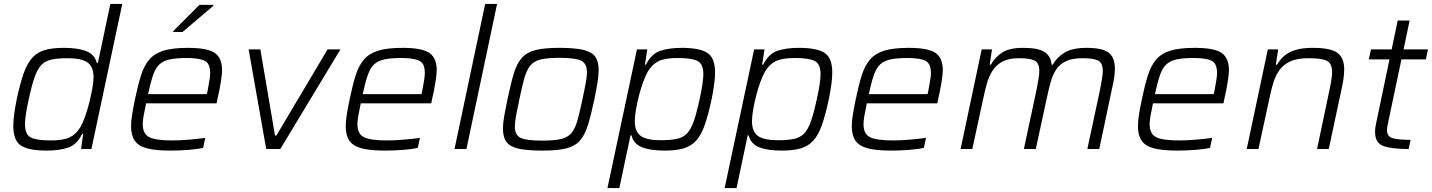

<svg xmlns="http://www.w3.org/2000/svg" viewBox="-20 -763 7331 983"><path d="M219 8Q126 8 87 -18Q48 -44 48 -118Q48 -169 66 -257Q83 -336 101 -387Q119 -438 144.5 -466.5Q170 -495 209 -506.5Q248 -518 306 -518Q379 -518 422 -501Q465 -484 476 -440H481L545 -743H606L448 0H395L406 -78H401Q374 -23 329.5 -7.5Q285 8 219 8ZM240 -44Q304 -44 337 -60Q370 -76 392 -113Q404 -134 416 -167.5Q428 -201 437.5 -239.5Q447 -278 453 -312Q459 -346 459 -367Q459 -421 428.5 -443Q398 -465 326 -465Q276 -465 243.5 -458Q211 -451 191 -429.5Q171 -408 156.5 -366Q142 -324 127 -255Q118 -213 113 -181Q108 -149 108 -127Q108 -74 138 -59Q168 -44 240 -44Z M853 8Q777 8 733 -3.5Q689 -15 670 -42.5Q651 -70 651 -117Q651 -143 656.5 -177Q662 -211 671 -254Q686 -327 702 -377.5Q718 -428 745 -459Q772 -490 818.5 -504Q865 -518 942 -518Q1042 -518 1079.5 -492Q1117 -466 1117 -403Q1117 -385 1110.5 -343Q1104 -301 1093 -255L1089 -234H728Q721 -200 716 -173.5Q711 -147 711 -127Q711 -78 743.5 -61Q776 -44 862 -44Q900 -44 947.5 -48Q995 -52 1031 -57L1020 -6Q990 1 943 4.5Q896 8 853 8ZM738 -281H1039L1043 -299Q1048 -328 1052 -350Q1056 -372 1056 -389Q1056 -439 1027 -452.5Q998 -466 936 -466Q883 -466 849.5 -459Q816 -452 796 -433Q776 -414 763.5 -377.5Q751 -341 738 -281ZM866 -599 867 -604 1001 -738H1073L1072 -733L914 -599Z M1343 0 1253 -510H1313L1388 -69H1395L1657 -510H1723L1415 0Z M1952 8Q1876 8 1832 -3.5Q1788 -15 1769 -42.5Q1750 -70 1750 -117Q1750 -143 1755.5 -177Q1761 -211 1770 -254Q1785 -327 1801 -377.5Q1817 -428 1844 -459Q1871 -490 1917.5 -504Q1964 -518 2041 -518Q2141 -518 2178.5 -492Q2216 -466 2216 -403Q2216 -385 2209.5 -343Q2203 -301 2192 -255L2188 -234H1827Q1820 -200 1815 -173.5Q1810 -147 1810 -127Q1810 -78 1842.5 -61Q1875 -44 1961 -44Q1999 -44 2046.5 -48Q2094 -52 2130 -57L2119 -6Q2089 1 2042 4.5Q1995 8 1952 8ZM1837 -281H2138L2142 -299Q2147 -328 2151 -350Q2155 -372 2155 -389Q2155 -439 2126 -452.5Q2097 -466 2035 -466Q1982 -466 1948.5 -459Q1915 -452 1895 -433Q1875 -414 1862.5 -377.5Q1850 -341 1837 -281Z M2307 0 2464 -743H2525L2368 0Z M2758 8Q2680 8 2636 -1.5Q2592 -11 2573.5 -35.5Q2555 -60 2555 -105Q2555 -132 2561.5 -169Q2568 -206 2578 -254Q2595 -335 2610.5 -386.5Q2626 -438 2652 -467Q2678 -496 2723 -507Q2768 -518 2844 -518Q2921 -518 2965 -508Q3009 -498 3027 -473.5Q3045 -449 3045 -404Q3045 -377 3039 -340Q3033 -303 3023 -254Q3006 -174 2990 -122.5Q2974 -71 2948.5 -42.5Q2923 -14 2878 -3Q2833 8 2758 8ZM2756 -43Q2816 -43 2851 -51Q2886 -59 2905 -81Q2924 -103 2936 -145Q2948 -187 2962 -254Q2972 -301 2978.5 -335.5Q2985 -370 2985 -394Q2985 -438 2955 -452.5Q2925 -467 2846 -467Q2785 -467 2750 -459Q2715 -451 2696 -428.5Q2677 -406 2665 -364Q2653 -322 2639 -254Q2629 -207 2622.5 -173Q2616 -139 2616 -115Q2616 -71 2646 -57Q2676 -43 2756 -43Z M3090 200 3241 -510H3294L3282 -432H3287Q3315 -487 3359.5 -502.5Q3404 -518 3470 -518Q3563 -518 3602 -492Q3641 -466 3641 -392Q3641 -341 3623 -253Q3606 -174 3588 -123Q3570 -72 3544.5 -43.5Q3519 -15 3480 -3.5Q3441 8 3383 8Q3310 8 3267 -9Q3224 -26 3213 -70H3208L3151 200ZM3363 -45Q3413 -45 3445.5 -52Q3478 -59 3498 -80.5Q3518 -102 3532.5 -144Q3547 -186 3562 -255Q3571 -297 3576 -329Q3581 -361 3581 -383Q3581 -436 3551 -451Q3521 -466 3449 -466Q3385 -466 3352 -450Q3319 -434 3297 -397Q3285 -376 3273 -343.5Q3261 -311 3251.5 -274Q3242 -237 3236 -202Q3230 -167 3230 -143Q3230 -89 3260.5 -67Q3291 -45 3363 -45Z M3690 200 3841 -510H3894L3882 -432H3887Q3915 -487 3959.5 -502.5Q4004 -518 4070 -518Q4163 -518 4202 -492Q4241 -466 4241 -392Q4241 -341 4223 -253Q4206 -174 4188 -123Q4170 -72 4144.5 -43.5Q4119 -15 4080 -3.5Q4041 8 3983 8Q3910 8 3867 -9Q3824 -26 3813 -70H3808L3751 200ZM3963 -45Q4013 -45 4045.5 -52Q4078 -59 4098 -80.5Q4118 -102 4132.5 -144Q4147 -186 4162 -255Q4171 -297 4176 -329Q4181 -361 4181 -383Q4181 -436 4151 -451Q4121 -466 4049 -466Q3985 -466 3952 -450Q3919 -434 3897 -397Q3885 -376 3873 -343.5Q3861 -311 3851.5 -274Q3842 -237 3836 -202Q3830 -167 3830 -143Q3830 -89 3860.5 -67Q3891 -45 3963 -45Z M4543 8Q4467 8 4423 -3.5Q4379 -15 4360 -42.5Q4341 -70 4341 -117Q4341 -143 4346.5 -177Q4352 -211 4361 -254Q4376 -327 4392 -377.5Q4408 -428 4435 -459Q4462 -490 4508.5 -504Q4555 -518 4632 -518Q4732 -518 4769.5 -492Q4807 -466 4807 -403Q4807 -385 4800.5 -343Q4794 -301 4783 -255L4779 -234H4418Q4411 -200 4406 -173.5Q4401 -147 4401 -127Q4401 -78 4433.5 -61Q4466 -44 4552 -44Q4590 -44 4637.5 -48Q4685 -52 4721 -57L4710 -6Q4680 1 4633 4.5Q4586 8 4543 8ZM4428 -281H4729L4733 -299Q4738 -328 4742 -350Q4746 -372 4746 -389Q4746 -439 4717 -452.5Q4688 -466 4626 -466Q4573 -466 4539.5 -459Q4506 -452 4486 -433Q4466 -414 4453.5 -377.5Q4441 -341 4428 -281Z M4898 0 5006 -510H5059L5047 -432H5053Q5072 -467 5108.5 -492.5Q5145 -518 5218 -518Q5295 -518 5327.5 -497Q5360 -476 5364 -432H5370Q5389 -467 5428.5 -492.5Q5468 -518 5543 -518Q5625 -518 5656.5 -493Q5688 -468 5688 -412Q5688 -392 5684.5 -367.5Q5681 -343 5674 -313L5608 0H5547L5612 -304Q5618 -335 5622 -359Q5626 -383 5626 -399Q5626 -441 5602 -453Q5578 -465 5522 -465Q5470 -465 5438 -450Q5406 -435 5388 -408Q5370 -381 5359.5 -344Q5349 -307 5340 -263L5283 0H5222L5287 -304Q5293 -335 5297 -359Q5301 -383 5301 -399Q5301 -441 5277 -453Q5253 -465 5197 -465Q5145 -465 5113 -448Q5081 -431 5062.5 -402.5Q5044 -374 5033.5 -338Q5023 -302 5015 -263L4958 0Z M6008 8Q5932 8 5888 -3.5Q5844 -15 5825 -42.5Q5806 -70 5806 -117Q5806 -143 5811.5 -177Q5817 -211 5826 -254Q5841 -327 5857 -377.5Q5873 -428 5900 -459Q5927 -490 5973.5 -504Q6020 -518 6097 -518Q6197 -518 6234.5 -492Q6272 -466 6272 -403Q6272 -385 6265.5 -343Q6259 -301 6248 -255L6244 -234H5883Q5876 -200 5871 -173.5Q5866 -147 5866 -127Q5866 -78 5898.5 -61Q5931 -44 6017 -44Q6055 -44 6102.5 -48Q6150 -52 6186 -57L6175 -6Q6145 1 6098 4.5Q6051 8 6008 8ZM5893 -281H6194L6198 -299Q6203 -328 6207 -350Q6211 -372 6211 -389Q6211 -439 6182 -452.5Q6153 -466 6091 -466Q6038 -466 6004.5 -459Q5971 -452 5951 -433Q5931 -414 5918.5 -377.5Q5906 -341 5893 -281Z M6363 0 6471 -510H6524L6512 -432H6518Q6532 -456 6553.5 -475.5Q6575 -495 6610.5 -506.5Q6646 -518 6701 -518Q6794 -518 6828 -492Q6862 -466 6862 -408Q6862 -369 6850 -314L6783 0H6723L6787 -304Q6793 -332 6796.5 -355Q6800 -378 6800 -394Q6800 -439 6772.5 -452Q6745 -465 6680 -465Q6621 -465 6585.5 -448.5Q6550 -432 6530 -403.5Q6510 -375 6499 -338.5Q6488 -302 6480 -263L6423 0Z M7192 0Q7105 0 7062.5 -15.5Q7020 -31 7020 -88Q7020 -110 7028 -144L7094 -459H6988L6999 -510H7105L7136 -658H7197L7166 -510H7291L7280 -459H7155L7087 -136Q7085 -129 7083 -116.5Q7081 -104 7081 -98Q7081 -64 7110 -55.5Q7139 -47 7202 -47Z"/></svg>

Font: Saira Light
Style: Italic
Weight: 300
Italic angle: -12°
Designer: Hector Gatti with collaboration of the Omnibus-Type team
Foundry: Omnibus-Type
Version: Version 1.100; ttfautohint (v1.8.3)